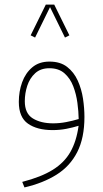

<svg xmlns="http://www.w3.org/2000/svg" viewBox="-20 -570 455 847"><path d="M286.1 -414.1 266.6 -404.3 200.7 -538.6 134.8 -404.3 115.2 -414.1 182.1 -549.8H219.2ZM352.5 -54.2Q352.5 38.6 320.8 100.8Q289.1 163.1 229.7 200.4Q170.4 237.8 87.9 256.8L78.1 232.4Q161.6 210.9 212.6 179.2Q263.7 147.5 290.5 100.3Q317.4 53.2 326.7 -15.1Q301.3 -7.3 272.5 -1.7Q243.7 3.9 211.9 3.9Q144 3.9 103.5 -24.4Q63 -52.7 63 -120.6Q63 -166.5 77.6 -207Q92.3 -247.6 122.3 -272.9Q152.3 -298.3 198.2 -298.3Q246.1 -298.3 276.1 -274.9Q306.2 -251.5 323 -214.4Q339.8 -177.2 346.2 -134.8Q352.5 -92.3 352.5 -54.2ZM214.4 -25.9Q243.2 -25.9 272.2 -31.5Q301.3 -37.1 327.1 -44.9Q326.7 -77.6 321.5 -116.2Q316.4 -154.8 303 -189.7Q289.6 -224.6 264.2 -246.8Q238.8 -269 197.8 -269Q159.2 -269 135.3 -247.1Q111.3 -225.1 100.3 -191.7Q89.4 -158.2 89.4 -123.5Q89.4 -69.3 124.8 -47.6Q160.2 -25.9 214.4 -25.9Z"/></svg>

Font: Vazirmatn UI NL Thin
Style: Regular
Weight: 100
Designer: Saber Rastikerdar
Foundry: Saber Rastikerdar
Version: Version 33.003